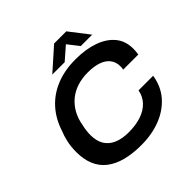

<svg xmlns="http://www.w3.org/2000/svg" viewBox="-219 -1067 1272 1272"><g transform="rotate(-45 417.0 -430.5)"><path d="M400 12Q234 12 148 -55.5Q62 -123 62 -261Q62 -308 71 -350Q80 -392 95 -428Q123 -514 178 -574.5Q233 -635 312.5 -667Q392 -699 493 -699Q589 -699 661 -673.5Q733 -648 773.5 -599Q814 -550 814 -478Q814 -466 813 -453Q812 -440 810 -427H668Q670 -435 670.5 -442.5Q671 -450 671 -456Q671 -497 648.5 -525Q626 -553 585.5 -566.5Q545 -580 490 -580Q434 -580 388.5 -565Q343 -550 308.5 -521.5Q274 -493 251 -452.5Q228 -412 219 -361Q215 -344 213 -331.5Q211 -319 210 -308.5Q209 -298 208.5 -290Q208 -282 208 -274Q208 -219 230 -182Q252 -145 295.5 -126Q339 -107 401 -107Q467 -107 518 -124Q569 -141 601.5 -175Q634 -209 643 -258H780Q766 -170 713 -110Q660 -50 579.5 -19Q499 12 400 12ZM313 -736 467 -873H581L687 -736H580L494 -846H555L429 -736Z"/></g></svg>

Font: Archivo SemiExpanded SemiBold
Style: Italic
Weight: 600
Width: 6
Italic angle: -10°
Designer: Hector Gatti
Foundry: Omnibus-Type
Version: Version 2.001